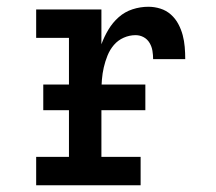

<svg xmlns="http://www.w3.org/2000/svg" viewBox="-20 -548 640 568"><path d="M87 0V-84H184V-436H87V-520H280V-417Q288 -439 300.5 -460Q313 -481 331 -497Q349 -513 372 -520.5Q395 -528 419 -528Q437 -528 454.5 -522.5Q472 -517 485.5 -505Q499 -493 507.5 -477Q516 -461 520.5 -444Q525 -427 526.5 -409Q528 -391 528 -373H433Q433 -385 431 -397.5Q429 -410 422.5 -421Q416 -432 405 -438Q394 -444 381 -444Q363 -444 346 -436.5Q329 -429 317 -415Q305 -401 298 -383.5Q291 -366 287 -348.5Q283 -331 281.5 -312.5Q280 -294 280 -276V-84H396V0ZM108 -222V-298H410V-222Z"/></svg>

Font: Iosevka Etoile Medium
Style: Regular
Weight: 500
Designer: Belleve Invis
Foundry: Belleve Invis
Version: Version 22.1.2; ttfautohint (v1.8.4)